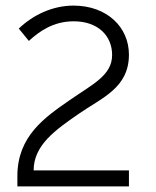

<svg xmlns="http://www.w3.org/2000/svg" viewBox="-20 -665 557 685"><path d="M47 -563C98 -612 168 -645 242 -645C362 -645 440 -568 440 -470C440 -351 343 -316 261 -259C179 -202 100 -148 100 -57H440V0H42V-37C42 -180 141 -247 229 -308C311 -365 380 -396 380 -469C380 -537 330 -589 243 -589C170 -589 120 -553 83 -519Z"/></svg>

Font: Linear
Style: Regular
Weight: 400
Designer: Braydon G. Fuller
Foundry: Braydon G. Fuller
Version: Version 1.000;PS 001.000;hotconv 1.0.38